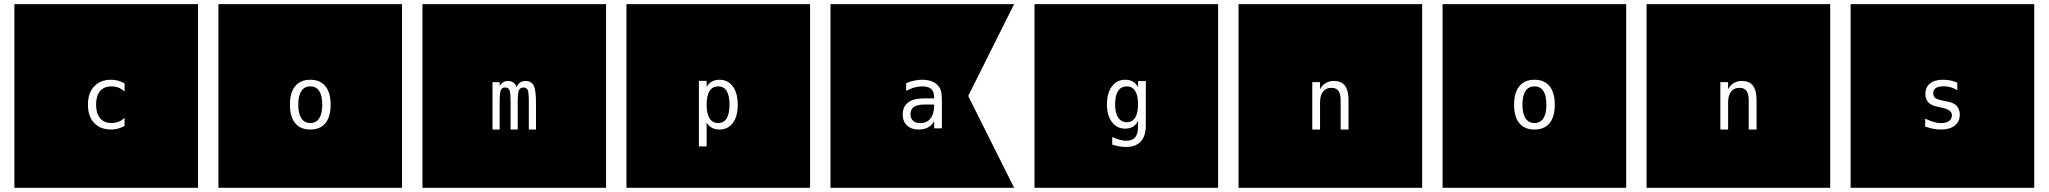

<svg xmlns="http://www.w3.org/2000/svg" viewBox="-20 -850 9806 919"><path d="M927.7 -830.1V48.8H48.8V-830.1ZM576.2 -247.1V-286.1Q563 -273.4 547.6 -267.3Q532.2 -261.2 512.7 -261.2Q478 -261.2 459 -284.2Q439.9 -307.1 439.9 -349.1Q439.9 -391.1 458.7 -413.8Q477.5 -436.5 512.7 -436.5Q531.7 -436.5 546.6 -430.7Q561.5 -424.8 576.2 -411.6V-450.7Q560.5 -459.5 544.9 -463.9Q529.3 -468.3 512.7 -468.3Q460.4 -468.3 430.7 -436.5Q400.9 -404.8 400.9 -349.1Q400.9 -293 430.7 -261.5Q460.4 -230 512.7 -230Q529.3 -230 545.2 -234.4Q561 -238.8 576.2 -247.1Z M1904.3 -830.1V48.8H1025.4V-830.1ZM1465.3 -436.5Q1493.7 -436.5 1508.1 -414.3Q1522.5 -392.1 1522.5 -349.1Q1522.5 -306.2 1508.1 -283.7Q1493.7 -261.2 1465.3 -261.2Q1437 -261.2 1422.4 -283.7Q1407.7 -306.2 1407.7 -349.1Q1407.7 -392.1 1422.4 -414.3Q1437 -436.5 1465.3 -436.5ZM1465.3 -468.3Q1418 -468.3 1392.8 -437.5Q1367.7 -406.7 1367.7 -349.1Q1367.7 -291 1392.8 -260.5Q1418 -230 1465.3 -230Q1512.7 -230 1537.6 -260.5Q1562.5 -291 1562.5 -349.1Q1562.5 -406.7 1537.4 -437.5Q1512.2 -468.3 1465.3 -468.3Z M2880.9 -830.1V48.8H2002V-830.1ZM2452.6 -433.6Q2446.8 -448.2 2436.5 -455.3Q2426.3 -462.4 2410.6 -462.4Q2397.9 -462.4 2387.9 -456.1Q2377.9 -449.7 2371.6 -437.5V-457H2337.4V-230H2371.6V-359.9Q2371.6 -406.2 2377.2 -418.7Q2382.8 -431.2 2397.5 -431.2Q2412.6 -431.2 2418.2 -419.7Q2423.8 -408.2 2423.8 -359.9V-230H2458V-359.9Q2458 -406.2 2464.1 -418.7Q2470.2 -431.2 2486.3 -431.2Q2500.5 -431.2 2505.9 -419.4Q2511.2 -407.7 2511.2 -359.9V-230H2545.4V-361.3Q2545.4 -419.9 2534.2 -441.2Q2522.9 -462.4 2495.6 -462.4Q2480.5 -462.4 2470 -455.3Q2459.5 -448.2 2452.6 -433.6Z M3857.4 -830.1V48.8H2978.5V-830.1ZM3362.3 -264.2Q3371.1 -247.6 3386.7 -238.8Q3402.3 -230 3423.3 -230Q3464.4 -230 3487.8 -261.5Q3511.2 -293 3511.2 -348.1Q3511.2 -404.3 3487.8 -436.3Q3464.4 -468.3 3423.3 -468.3Q3402.8 -468.3 3387.2 -459.5Q3371.6 -450.7 3362.3 -433.6V-462.9H3325.2V-149.4H3362.3ZM3471.7 -349.1Q3471.7 -305.7 3458.3 -283.4Q3444.8 -261.2 3417.5 -261.2Q3390.1 -261.2 3376.2 -283.7Q3362.3 -306.2 3362.3 -349.1Q3362.3 -392.1 3376.2 -414.3Q3390.1 -436.5 3417.5 -436.5Q3444.8 -436.5 3458.3 -414.3Q3471.7 -392.1 3471.7 -349.1Z M4416 -349.6H4451.2V-341.8Q4450.7 -303.7 4433.1 -282.2Q4415.5 -260.7 4384.8 -260.7Q4362.8 -260.7 4350.3 -272.2Q4337.9 -283.7 4337.9 -304.2Q4337.9 -327.1 4354.5 -338.4Q4371.1 -349.6 4403.8 -349.6ZM4488.3 -365.2Q4488.3 -395 4485.1 -409.9Q4481.9 -424.8 4474.1 -435.1Q4461.9 -451.7 4441.9 -460Q4421.9 -468.3 4394 -468.3Q4376 -468.3 4356.9 -464.4Q4337.9 -460.4 4317.4 -452.1V-415Q4335.9 -425.3 4355.5 -430.9Q4375 -436.5 4394 -436.5Q4423.3 -436.5 4437 -424.3Q4450.7 -412.1 4451.2 -384.8V-378.9H4400.9Q4351.6 -378.9 4326.2 -359.1Q4300.8 -339.4 4300.8 -301.8Q4300.8 -269 4321.3 -249.5Q4341.8 -230 4377 -230Q4402.8 -230 4420.9 -239.5Q4439 -249 4451.2 -269.5V-235.8H4488.3ZM4834 -830.1 4614.3 -390.6 4834 48.8H3955.1V-830.1Z M5810.5 -830.1V48.8H4931.6V-830.1ZM5427.2 -351.1Q5427.2 -309.1 5413.6 -287.1Q5399.9 -265.1 5374 -265.1Q5346.7 -265.1 5332 -287.1Q5317.4 -309.1 5317.4 -351.1Q5317.4 -393.1 5331.8 -414.8Q5346.2 -436.5 5374 -436.5Q5399.9 -436.5 5413.6 -414.8Q5427.2 -393.1 5427.2 -351.1ZM5464.4 -250.5V-461.9H5427.2V-432.6Q5417.5 -450.7 5402.3 -459.5Q5387.2 -468.3 5365.2 -468.3Q5325.7 -468.3 5302 -436.3Q5278.3 -404.3 5278.3 -351.1Q5278.3 -297.9 5302 -266.1Q5325.7 -234.4 5365.2 -234.4Q5387.7 -234.4 5403.1 -243.7Q5418.5 -252.9 5427.2 -272V-246.6V-244.6Q5427.2 -209 5413.6 -192.6Q5399.9 -176.3 5369.1 -176.3Q5356 -176.3 5339.8 -180.7Q5323.7 -185.1 5303.7 -194.3V-157.7Q5320.3 -152.3 5337.2 -149.4Q5354 -146.5 5369.1 -146.5Q5416.5 -146.5 5440.4 -172.9Q5464.4 -199.2 5464.4 -250.5Z M6787.1 -830.1V48.8H5908.2V-830.1ZM6434.6 -370.6Q6434.6 -417 6417.5 -439.7Q6400.4 -462.4 6365.7 -462.4Q6342.3 -462.4 6325.4 -452.4Q6308.6 -442.4 6298.3 -422.9V-457H6261.2V-230H6298.3V-357.9Q6298.3 -393.1 6312.5 -411.4Q6326.7 -429.7 6352.5 -429.7Q6375.5 -429.7 6386.2 -415.3Q6397 -400.9 6397 -370.6V-230H6434.6Z M7763.7 -830.1V48.8H6884.8V-830.1ZM7324.7 -436.5Q7353 -436.5 7367.4 -414.3Q7381.8 -392.1 7381.8 -349.1Q7381.8 -306.2 7367.4 -283.7Q7353 -261.2 7324.7 -261.2Q7296.4 -261.2 7281.7 -283.7Q7267.1 -306.2 7267.1 -349.1Q7267.1 -392.1 7281.7 -414.3Q7296.4 -436.5 7324.7 -436.5ZM7324.7 -468.3Q7277.3 -468.3 7252.2 -437.5Q7227.1 -406.7 7227.1 -349.1Q7227.1 -291 7252.2 -260.5Q7277.3 -230 7324.7 -230Q7372.1 -230 7397 -260.5Q7421.9 -291 7421.9 -349.1Q7421.9 -406.7 7396.7 -437.5Q7371.6 -468.3 7324.7 -468.3Z M8740.2 -830.1V48.8H7861.3V-830.1ZM8387.7 -370.6Q8387.7 -417 8370.6 -439.7Q8353.5 -462.4 8318.8 -462.4Q8295.4 -462.4 8278.6 -452.4Q8261.7 -442.4 8251.5 -422.9V-457H8214.4V-230H8251.5V-357.9Q8251.5 -393.1 8265.6 -411.4Q8279.8 -429.7 8305.7 -429.7Q8328.6 -429.7 8339.4 -415.3Q8350.1 -400.9 8350.1 -370.6V-230H8387.7Z M9716.8 -830.1V48.8H8837.9V-830.1ZM9348.6 -454.6Q9332.5 -461.4 9315.7 -464.8Q9298.8 -468.3 9280.8 -468.3Q9239.7 -468.3 9217.8 -450.4Q9195.8 -432.6 9195.8 -399.9Q9195.8 -374.5 9210.4 -359.4Q9225.1 -344.2 9257.8 -338.4L9271.5 -335.4L9272.9 -335Q9322.8 -325.2 9322.8 -298.8Q9322.8 -281.2 9309.3 -271Q9295.9 -260.7 9271 -260.7Q9253.9 -260.7 9234.9 -266.4Q9215.8 -272 9194.8 -282.2V-244.1Q9216.3 -236.8 9234.6 -233.4Q9252.9 -230 9270 -230Q9313 -230 9336.7 -249Q9360.4 -268.1 9360.4 -301.3Q9360.4 -326.7 9346.2 -342.5Q9332 -358.4 9304.2 -363.3L9289.1 -366.2Q9252 -373.5 9242.7 -381.1Q9233.4 -388.7 9233.4 -403.8Q9233.4 -420.4 9245.8 -428.7Q9258.3 -437 9283.7 -437Q9300.8 -437 9316.9 -432.4Q9333 -427.7 9348.6 -418Z"/></svg>

Font: BabelStone Maritime
Style: Regular
Weight: 400
Designer: Andrew West
Foundry: BabelStone
Version: Version 0.001;February 23, 2018